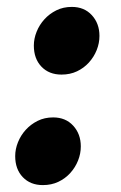

<svg xmlns="http://www.w3.org/2000/svg" viewBox="-20 -524 350 556"><path d="M158 -308Q122 -308 100 -331Q78 -354 78 -392Q78 -412 86 -432Q94 -452 108.5 -468Q123 -484 143 -494Q163 -504 188 -504Q224 -504 246 -480Q268 -456 268 -420Q268 -399 260 -379Q252 -359 237.5 -343Q223 -327 203 -317.5Q183 -308 158 -308ZM104 12Q68 12 46 -11Q24 -34 24 -72Q24 -92 32 -112Q40 -132 54.5 -148Q69 -164 89 -174Q109 -184 134 -184Q170 -184 192 -160Q214 -136 214 -100Q214 -79 206 -59Q198 -39 183.5 -23Q169 -7 149 2.5Q129 12 104 12Z"/></svg>

Font: TypoPRO Source Sans Pro
Style: Italic
Weight: 900
Italic angle: -11°
Designer: Paul D. Hunt
Foundry: Adobe Systems Incorporated
Version: Version 1.075;PS 2.000;hotconv 1.0.86;makeotf.lib2.5.63406